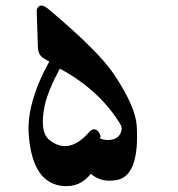

<svg xmlns="http://www.w3.org/2000/svg" viewBox="-20 -566 625 674"><path d="M149 -535Q236 -462 293.5 -405Q351 -348 379 -307Q456 -192 460 -124Q470 51 390 66Q335 76 299 44Q261 92 202 87Q94 78 81 -92Q72 -203 153 -350Q150 -352 145 -354.5Q140 -357 134 -361Q114 -372 113 -401L109 -522Q108 -535 113 -540Q124 -555 149 -535ZM190 -325Q149 -249 137 -196Q118 -103 153 -75Q220 -21 291 -100Q304 -116 316 -111Q327 -107 333 -88Q333 -86 332 -84Q331 -81 331 -80Q341 -76 349.5 -75Q358 -74 366 -75Q401 -78 407 -111Q409 -120 400 -134Q364 -192 311.5 -240Q259 -288 190 -325Z"/></svg>

Font: Amiri
Style: Bold Italic
Weight: 700
Italic angle: 10°
Designer: Khaled Hosny
Version: Version 0.113